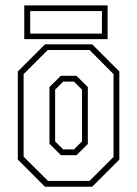

<svg xmlns="http://www.w3.org/2000/svg" viewBox="-20 -708 520 728"><path d="M150.5 0 47.5 -103V-437L150.5 -540H329.5L432.5 -437V-103L329.5 0ZM162 -22H319.5L410.5 -113V-427L319.5 -518.5H161L69.5 -427V-114ZM211 -119.5 167.5 -163V-378L210.5 -420.5H270L313 -378V-162L270 -119.5ZM219.5 -141.5H260.5L291 -172V-368L260.5 -398.5H219.5L189 -368V-172ZM72 -559.5V-687.5H388V-559.5ZM94.5 -580.5H366.5V-666H94.5Z"/></svg>

Font: Tourney Condensed ExtraLight
Style: Regular
Weight: 200
Width: 3
Designer: Tyler Finck
Foundry: Etcetera Type Co
Version: Version 1.010; ttfautohint (v1.8.3)